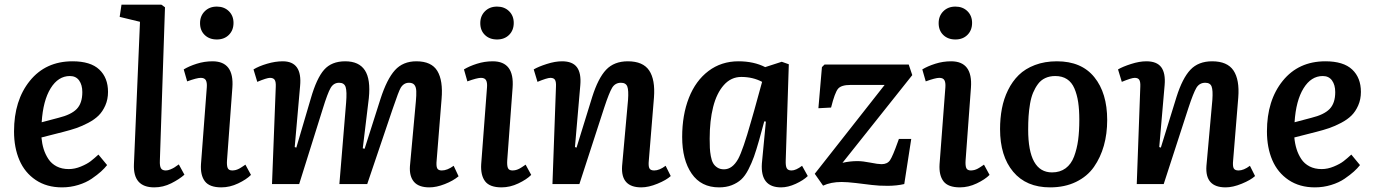

<svg xmlns="http://www.w3.org/2000/svg" viewBox="-20 -787 5879 821"><path d="M290 -524.9Q367.2 -524.9 404.5 -489.7Q441.9 -454.6 441.9 -394Q441.9 -362.3 430.4 -336.2Q418.9 -310.1 401.6 -293Q384.3 -275.9 357.4 -261.7Q330.6 -247.6 306.4 -239.3Q282.2 -231 251 -223.1L157.2 -199.2Q159.7 -172.4 166.7 -149.7Q173.8 -127 187 -106.9Q200.2 -86.9 222.4 -75.4Q244.6 -64 273.9 -64Q299.8 -64 326.2 -75Q352.5 -85.9 367.7 -97.7Q382.8 -109.4 400.9 -126L438 -81.1Q427.2 -67.4 411.9 -53.5Q396.5 -39.6 372.3 -22.9Q348.1 -6.3 314.7 3.9Q281.2 14.2 245.1 14.2Q179.7 14.2 132.8 -17.3Q85.9 -48.8 63 -102.3Q40 -155.8 40 -225.1Q40 -357.9 107.7 -441.4Q175.3 -524.9 290 -524.9ZM332 -393.1Q332 -423.8 318.4 -442.9Q304.7 -461.9 278.8 -461.9Q229 -461.9 196.5 -409.4Q164.1 -356.9 158.2 -264.2L230 -283.2Q284.2 -296.4 308.1 -321Q332 -345.7 332 -393.1Z M578.6 -693.8 491.7 -714.8 499.5 -767.1H669.9L685.5 -755.9L663.6 -100.1Q662.6 -77.6 668 -67.9Q673.3 -58.1 689 -58.1Q697.8 -58.1 708.5 -62.5Q719.2 -66.9 725.3 -70.8Q731.4 -74.7 744.6 -84L768.6 -40Q746.6 -20.5 712.2 -3.2Q677.7 14.2 639.6 14.2Q548.3 14.2 552.7 -85Z M835.4 -688Q835.4 -718.8 855.5 -738.8Q875.5 -758.8 907.2 -758.8Q938.5 -758.8 958.5 -739.3Q978.5 -719.7 978.5 -689Q978.5 -657.7 958.7 -637.9Q939 -618.2 907.2 -618.2Q875 -618.2 855.2 -637.5Q835.4 -656.7 835.4 -688ZM864.3 -414.1Q865.7 -434.1 860.1 -444.1Q854.5 -454.1 838.4 -454.1Q821.8 -454.1 780.3 -439L765.6 -490.2Q788.1 -503.9 821 -514.4Q854 -524.9 888.7 -524.9Q981.9 -524.9 973.6 -412.1L950.7 -101.1Q949.2 -79.1 953.6 -68.6Q958 -58.1 973.6 -58.1Q977.5 -58.1 981.4 -58.8Q985.4 -59.6 988.3 -60.1Q991.2 -60.5 995.8 -62.7Q1000.5 -64.9 1002.4 -65.7Q1004.4 -66.4 1009.5 -69.8Q1014.6 -73.2 1015.6 -73.7Q1016.6 -74.2 1022.7 -78.4Q1028.8 -82.5 1029.3 -83L1053.2 -39.1Q1033.7 -19.5 998.3 -2.7Q962.9 14.2 926.3 14.2Q876 14.2 856.2 -11.7Q836.4 -37.6 839.4 -85Z M1460 -348.1Q1463.9 -396 1458 -414.6Q1452.1 -433.1 1430.2 -433.1Q1406.7 -433.1 1393.8 -411.1Q1380.9 -389.2 1359.9 -320.8L1259.3 0H1143.1L1159.2 -416Q1160.2 -437 1154.5 -445.6Q1148.9 -454.1 1134.3 -454.1Q1121.1 -454.1 1080.1 -437L1064 -490.2Q1086.4 -503.9 1121.8 -514.4Q1157.2 -524.9 1189 -524.9Q1273.4 -524.9 1263.2 -418.9L1240.2 -158.2L1247.1 -155.8L1309.1 -366.2Q1334 -452.6 1366 -488.8Q1397.9 -524.9 1456.1 -524.9Q1515.1 -524.9 1540.3 -486.3Q1565.4 -447.8 1557.1 -367.2L1531.2 -152.8L1539.1 -150.9L1606.9 -363.8Q1634.3 -448.7 1668.7 -486.8Q1703.1 -524.9 1760.3 -524.9Q1825.2 -524.9 1850.1 -483.6Q1875 -442.4 1868.2 -363.8L1847.2 -102.1Q1844.7 -78.1 1849.1 -68.1Q1853.5 -58.1 1869.1 -58.1Q1892.6 -58.1 1919.9 -78.1L1940.9 -33.2Q1917.5 -13.7 1881.8 0.2Q1846.2 14.2 1815.9 14.2Q1770.5 14.2 1750.2 -9.5Q1730 -33.2 1732.9 -76.2L1758.3 -354Q1760.7 -379.9 1760 -397.5Q1759.3 -415 1752 -424.1Q1744.6 -433.1 1729 -433.1Q1706.5 -433.1 1693.4 -411.6Q1684.6 -396.5 1661.1 -327.1Q1659.2 -320.8 1657.2 -315.9L1550.3 0H1431.2Z M2033.7 -688Q2033.7 -718.8 2053.7 -738.8Q2073.7 -758.8 2105.5 -758.8Q2136.7 -758.8 2156.7 -739.3Q2176.8 -719.7 2176.8 -689Q2176.8 -657.7 2157 -637.9Q2137.2 -618.2 2105.5 -618.2Q2073.2 -618.2 2053.5 -637.5Q2033.7 -656.7 2033.7 -688ZM2062.5 -414.1Q2064 -434.1 2058.3 -444.1Q2052.7 -454.1 2036.6 -454.1Q2020 -454.1 1978.5 -439L1963.9 -490.2Q1986.3 -503.9 2019.3 -514.4Q2052.2 -524.9 2086.9 -524.9Q2180.2 -524.9 2171.9 -412.1L2148.9 -101.1Q2147.5 -79.1 2151.9 -68.6Q2156.2 -58.1 2171.9 -58.1Q2175.8 -58.1 2179.7 -58.8Q2183.6 -59.6 2186.5 -60.1Q2189.5 -60.5 2194.1 -62.7Q2198.7 -64.9 2200.7 -65.7Q2202.6 -66.4 2207.8 -69.8Q2212.9 -73.2 2213.9 -73.7Q2214.8 -74.2 2220.9 -78.4Q2227.1 -82.5 2227.5 -83L2251.5 -39.1Q2231.9 -19.5 2196.5 -2.7Q2161.1 14.2 2124.5 14.2Q2074.2 14.2 2054.4 -11.7Q2034.7 -37.6 2037.6 -85Z M2848.1 -34.2Q2829.6 -17.1 2791.5 -1.5Q2753.4 14.2 2722.2 14.2Q2633.8 14.2 2640.1 -77.1L2665.5 -359.9Q2668.5 -400.9 2662.4 -417Q2656.2 -433.1 2635.3 -433.1Q2610.4 -433.1 2597.4 -411.6Q2584.5 -390.1 2563.5 -326.2L2457.5 0H2342.3L2357.4 -417Q2358.4 -436.5 2353.3 -445.3Q2348.1 -454.1 2333.5 -454.1Q2319.8 -454.1 2278.3 -437L2262.2 -490.2Q2282.2 -502 2317.9 -513.4Q2353.5 -524.9 2383.3 -524.9Q2428.2 -524.9 2447 -499.5Q2465.8 -474.1 2461.4 -422.9L2438.5 -158.2L2445.3 -155.8L2512.2 -372.1Q2537.6 -452.6 2571.8 -488.8Q2606 -524.9 2664.6 -524.9Q2729.5 -524.9 2755.9 -485.6Q2782.2 -446.3 2776.4 -370.1L2754.4 -101.1Q2752 -77.6 2756.6 -67.9Q2761.2 -58.1 2777.3 -58.1Q2799.8 -58.1 2826.2 -78.1Z M3339.8 -101.1Q3338.9 -77.6 3344 -67.9Q3349.1 -58.1 3364.7 -58.1Q3383.3 -58.1 3409.7 -78.1L3434.1 -34.2Q3415.5 -16.1 3382.6 -1Q3349.6 14.2 3319.8 14.2Q3231 14.2 3237.8 -87.9L3254.9 -267.1L3248 -268.1L3226.1 -188Q3213.9 -145 3204.1 -117.4Q3194.3 -89.8 3180.2 -62.3Q3166 -34.7 3149.4 -19.5Q3132.8 -4.4 3109.1 4.9Q3085.4 14.2 3054.7 14.2Q2978 14.2 2937.5 -44.7Q2897 -103.5 2897 -201.2Q2897 -295.4 2925.8 -368.7Q2954.6 -441.9 3009.5 -483.4Q3064.5 -524.9 3137.7 -524.9Q3203.1 -524.9 3252 -500L3322.8 -522.9L3353 -512.2ZM3075.7 -63Q3111.8 -63 3136.7 -107.9Q3157.2 -146 3191.4 -267.1Q3194.3 -277.3 3205.1 -314.9L3238.8 -437Q3199.2 -458 3149.9 -458Q3106 -458 3075.2 -423.3Q3044.4 -388.7 3029.5 -329.8Q3014.6 -271 3014.6 -193.8Q3014.6 -169.9 3015.4 -154.1Q3016.1 -138.2 3019.5 -119.4Q3022.9 -100.6 3029.3 -89.4Q3035.6 -78.1 3047.4 -70.6Q3059.1 -63 3075.7 -63Z M3505.9 -511.2H3865.7L3880.9 -465.8L3582.5 -90.8Q3614.3 -98.1 3646.5 -98.1Q3668.9 -98.1 3701.7 -91.6Q3734.4 -85 3749.5 -85Q3774.4 -85 3785.9 -102.1Q3797.4 -119.1 3819.3 -180.7Q3822.3 -188.5 3823.7 -192.9H3876.5L3846.7 0Q3815.4 7.3 3776.9 7.6Q3738.3 7.8 3707.8 3.9Q3677.2 0 3639.6 -4.4Q3602.1 -8.8 3578.6 -8.8Q3533.2 -8.8 3499.5 6.8L3463.9 -43.9L3762.7 -423.8H3616.7Q3577.1 -423.8 3563.5 -407.5Q3549.8 -391.1 3533.7 -327.1L3479.5 -324.2L3494.6 -500Z M3993.7 -688Q3993.7 -718.8 4013.7 -738.8Q4033.7 -758.8 4065.4 -758.8Q4096.7 -758.8 4116.7 -739.3Q4136.7 -719.7 4136.7 -689Q4136.7 -657.7 4116.9 -637.9Q4097.2 -618.2 4065.4 -618.2Q4033.2 -618.2 4013.4 -637.5Q3993.7 -656.7 3993.7 -688ZM4022.5 -414.1Q4023.9 -434.1 4018.3 -444.1Q4012.7 -454.1 3996.6 -454.1Q3980 -454.1 3938.5 -439L3923.8 -490.2Q3946.3 -503.9 3979.2 -514.4Q4012.2 -524.9 4046.9 -524.9Q4140.1 -524.9 4131.8 -412.1L4108.9 -101.1Q4107.4 -79.1 4111.8 -68.6Q4116.2 -58.1 4131.8 -58.1Q4135.7 -58.1 4139.6 -58.8Q4143.6 -59.6 4146.5 -60.1Q4149.4 -60.5 4154.1 -62.7Q4158.7 -64.9 4160.6 -65.7Q4162.6 -66.4 4167.7 -69.8Q4172.9 -73.2 4173.8 -73.7Q4174.8 -74.2 4180.9 -78.4Q4187 -82.5 4187.5 -83L4211.4 -39.1Q4191.9 -19.5 4156.5 -2.7Q4121.1 14.2 4084.5 14.2Q4034.2 14.2 4014.4 -11.7Q3994.6 -37.6 3997.6 -85Z M4256.3 -234.9Q4256.3 -281.2 4264.2 -322.8Q4272 -364.3 4290.3 -401.6Q4308.6 -439 4336.2 -466.1Q4363.8 -493.2 4405.5 -509Q4447.3 -524.9 4499.5 -524.9Q4604.5 -524.9 4659.4 -457Q4714.4 -389.2 4714.4 -273.9Q4714.4 -214.8 4700.2 -164.3Q4686 -113.8 4657.7 -73.2Q4629.4 -32.7 4581.3 -9.3Q4533.2 14.2 4470.2 14.2Q4368.2 14.2 4312.3 -52.7Q4256.3 -119.6 4256.3 -234.9ZM4478.5 -49.8Q4512.7 -49.8 4536.6 -67.4Q4560.5 -85 4572.8 -117.7Q4585 -150.4 4590.1 -188Q4595.2 -225.6 4595.2 -274.9Q4595.2 -317.9 4590.3 -350.3Q4585.4 -382.8 4574.2 -408.9Q4563 -435.1 4542.5 -448.5Q4522 -461.9 4492.2 -461.9Q4468.3 -461.9 4449.5 -453.1Q4430.7 -444.3 4418.5 -427.7Q4406.2 -411.1 4397.7 -390.9Q4389.2 -370.6 4384.5 -343.3Q4379.9 -315.9 4378.2 -290Q4376.5 -264.2 4376.5 -232.9Q4376.5 -49.8 4478.5 -49.8Z M5346.7 -34.2Q5328.1 -17.1 5290 -1.5Q5252 14.2 5220.7 14.2Q5132.3 14.2 5138.7 -77.1L5164.1 -359.9Q5167 -400.9 5160.9 -417Q5154.8 -433.1 5133.8 -433.1Q5108.9 -433.1 5095.9 -411.6Q5083 -390.1 5062 -326.2L4956.1 0H4840.8L4856 -417Q4856.9 -436.5 4851.8 -445.3Q4846.7 -454.1 4832 -454.1Q4818.4 -454.1 4776.9 -437L4760.7 -490.2Q4780.8 -502 4816.4 -513.4Q4852.1 -524.9 4881.8 -524.9Q4926.8 -524.9 4945.6 -499.5Q4964.4 -474.1 4960 -422.9L4937 -158.2L4943.8 -155.8L5010.7 -372.1Q5036.1 -452.6 5070.3 -488.8Q5104.5 -524.9 5163.1 -524.9Q5228 -524.9 5254.4 -485.6Q5280.8 -446.3 5274.9 -370.1L5252.9 -101.1Q5250.5 -77.6 5255.1 -67.9Q5259.8 -58.1 5275.9 -58.1Q5298.3 -58.1 5324.7 -78.1Z M5647.5 -524.9Q5724.6 -524.9 5762 -489.7Q5799.3 -454.6 5799.3 -394Q5799.3 -362.3 5787.8 -336.2Q5776.4 -310.1 5759 -293Q5741.7 -275.9 5714.8 -261.7Q5688 -247.6 5663.8 -239.3Q5639.6 -231 5608.4 -223.1L5514.6 -199.2Q5517.1 -172.4 5524.2 -149.7Q5531.2 -127 5544.4 -106.9Q5557.6 -86.9 5579.8 -75.4Q5602.1 -64 5631.3 -64Q5657.2 -64 5683.6 -75Q5710 -85.9 5725.1 -97.7Q5740.2 -109.4 5758.3 -126L5795.4 -81.1Q5784.7 -67.4 5769.3 -53.5Q5753.9 -39.6 5729.7 -22.9Q5705.6 -6.3 5672.1 3.9Q5638.7 14.2 5602.5 14.2Q5537.1 14.2 5490.2 -17.3Q5443.4 -48.8 5420.4 -102.3Q5397.5 -155.8 5397.5 -225.1Q5397.5 -357.9 5465.1 -441.4Q5532.7 -524.9 5647.5 -524.9ZM5689.5 -393.1Q5689.5 -423.8 5675.8 -442.9Q5662.1 -461.9 5636.2 -461.9Q5586.4 -461.9 5554 -409.4Q5521.5 -356.9 5515.6 -264.2L5587.4 -283.2Q5641.6 -296.4 5665.5 -321Q5689.5 -345.7 5689.5 -393.1Z"/></svg>

Font: Literata Book SemiBold
Style: Italic
Weight: 600
Italic angle: -3°
Designer: Latin by Veronika Burian and Jose Scaglione. Greek by Irene Vlachou. Cyrillic by Vera Evstafieva
Foundry: TypeTogether
Version: Version 1.003;PS 001.003;hotconv 1.0.88;makeotf.lib2.5.64775